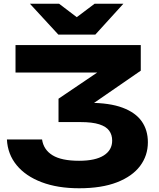

<svg xmlns="http://www.w3.org/2000/svg" viewBox="-20 -991 850 1027"><path d="M63 -750H733V-613L404 -386L382 -441H456Q566 -441 635.5 -415Q705 -389 738 -342Q771 -295 771 -230Q771 -159 729.5 -103.5Q688 -48 606 -16Q524 16 403 16Q288 16 202.5 -16.5Q117 -49 69 -107.5Q21 -166 17 -245H205Q213 -190 261 -160.5Q309 -131 403 -131Q490 -131 535 -159.5Q580 -188 580 -239Q580 -270 564 -292Q548 -314 511 -326Q474 -338 410 -338H293V-463L636 -695L661 -603H63ZM490 -806H292L140 -971H296L433 -867H348L486 -971H640Z"/></svg>

Font: Unbounded SemiBold
Style: Regular
Weight: 600
Designer: Luke Prowse, Jean-Baptiste Morizot, Fátima Lázaro, Florian Runge
Foundry: NaN
Version: Version 1.700